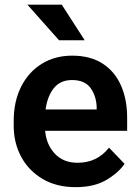

<svg xmlns="http://www.w3.org/2000/svg" viewBox="-20 -770 578 800"><path d="M295.4 9.8Q215.3 9.8 157.5 -24.4Q99.6 -58.6 68.4 -116.5Q37.1 -174.3 37.1 -246.1V-265.6Q37.1 -347.2 67.9 -408.4Q98.6 -469.7 153.6 -503.9Q208.5 -538.1 280.8 -538.1Q356 -538.1 407 -505.4Q458 -472.7 483.9 -414.3Q509.8 -356 509.8 -279.3V-225.1H168Q173.3 -167 208.7 -129.4Q244.1 -91.8 303.2 -91.8Q385.3 -91.8 434.1 -154.8L499 -87.4Q474.1 -50.3 423.3 -20.3Q372.6 9.8 295.4 9.8ZM279.8 -436.5Q231.9 -436.5 204.8 -403.3Q177.7 -370.1 169.9 -314H382.8V-323.7Q381.3 -369.6 357.4 -403.1Q333.5 -436.5 279.8 -436.5ZM237.3 -750.5 333 -602.1H226.1L94.2 -750.5Z"/></svg>

Font: Vazirmatn UI SemiBold
Style: Regular
Weight: 600
Designer: Saber Rastikerdar
Foundry: Saber Rastikerdar
Version: Version 33.003